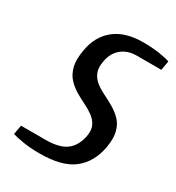

<svg xmlns="http://www.w3.org/2000/svg" viewBox="-173 -816 855 933"><g transform="rotate(30 254.5 -350.0)"><path d="M190 10Q140 10 99 3.5Q58 -3 36 -10L45 -62H182Q261 -62 299 -91.5Q337 -121 348 -180Q354 -216 342.5 -239Q331 -262 308.5 -278.5Q286 -295 258 -308.5Q230 -322 202.5 -338.5Q175 -355 154 -378.5Q133 -402 124 -438.5Q115 -475 125 -530Q139 -615 198 -662.5Q257 -710 357 -710Q407 -710 447.5 -704Q488 -698 509 -690L500 -638H363Q311 -638 277 -609.5Q243 -581 235 -530Q228 -492 239 -467Q250 -442 272 -425Q294 -408 322 -394.5Q350 -381 378 -364.5Q406 -348 427.5 -325.5Q449 -303 458 -268Q467 -233 458 -180Q441 -88 378.5 -39Q316 10 190 10Z"/></g></svg>

Font: Cuprum SemiBold
Style: Italic
Weight: 600
Italic angle: -10°
Version: Version 3.000